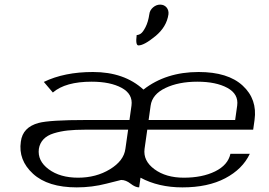

<svg xmlns="http://www.w3.org/2000/svg" viewBox="-20 -812 1165 832"><path d="M535.2 -250H347.7Q305.7 -250 273.9 -246.6Q242.2 -243.2 213.4 -234.4Q184.6 -225.6 168.5 -208.5Q152.3 -191.4 148.4 -167Q141.6 -115.2 190.9 -78.6Q240.2 -42 318.4 -42Q396.5 -42 456.5 -78.6Q516.6 -115.2 523.4 -167ZM999 -292 1007.8 -354.5Q1014.6 -404.3 965.3 -431.2Q916 -458 835 -458Q753.9 -458 696.8 -430.7Q639.6 -403.3 632.8 -354.5L624 -292ZM1077.1 -250H618.2L606.4 -167Q599.6 -115.2 649.4 -78.6Q699.2 -42 776.4 -42Q856.4 -42 912.1 -69.3Q967.8 -96.7 978.5 -145.5H1062.5Q1031.2 -79.1 956.1 -39.6Q880.9 0 770.5 0Q667 0 588.9 -42L583 0Q566.4 0 545.9 -16.1Q525.4 -32.2 504.9 -32.2Q502.9 -32.2 440.9 -16.1Q378.9 0 312.5 0Q187.5 0 123 -59.1Q58.6 -118.2 70.3 -198.2Q78.1 -260.7 147.5 -279.3Q195.3 -292 353.5 -292H541L549.8 -354.5Q556.6 -404.3 507.3 -431.2Q458 -458 377 -458Q263.7 -458 209 -411.1L169.9 -457Q258.8 -500 382.8 -500Q518.6 -500 601.6 -423.8Q699.2 -500 840.8 -500Q967.8 -500 1031.7 -440.9Q1095.7 -381.8 1083 -292ZM710 -750Q702.1 -695.3 653.3 -655.3Q604.5 -615.2 580.1 -615.2Q566.4 -615.2 572.3 -660.2Q581.1 -660.2 590.3 -666.5Q599.6 -672.9 610.8 -694.8Q622.1 -716.8 627 -750Q628.9 -767.6 643.1 -779.8Q657.2 -792 673.8 -792Q691.4 -792 701.7 -779.8Q711.9 -767.6 710 -750Z"/></svg>

Font: okolaks
Style: RegularItalic
Weight: 500
Italic angle: -8°
Version: Version 000.6.0